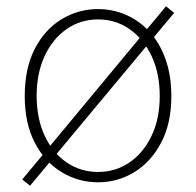

<svg xmlns="http://www.w3.org/2000/svg" viewBox="-20 -569 626 613"><path d="M293 13Q230 13 176.5 -19.5Q123 -52 91 -113.5Q59 -175 59 -262Q59 -351 91 -413Q123 -475 176.5 -507.5Q230 -540 293 -540Q340 -540 382.5 -521.5Q425 -503 457.5 -467.5Q490 -432 508.5 -380Q527 -328 527 -262Q527 -175 494.5 -113.5Q462 -52 409 -19.5Q356 13 293 13ZM293 -20Q349 -20 393.5 -50.5Q438 -81 464 -135.5Q490 -190 490 -262Q490 -335 464 -390Q438 -445 393.5 -476Q349 -507 293 -507Q237 -507 192.5 -476Q148 -445 122.5 -390Q97 -335 97 -263Q97 -191 122.5 -136Q148 -81 192.5 -50.5Q237 -20 293 -20ZM76 24 51 4 510 -549 536 -528Z"/></svg>

Font: Noto Sans TC Thin Thin
Style: Regular
Weight: 250
Version: Version 2.004-H2;hotconv 1.0.118;makeotfexe 2.5.65603